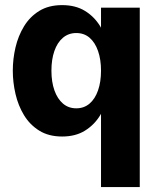

<svg xmlns="http://www.w3.org/2000/svg" viewBox="-20 -532 636 762"><path d="M380.9 -501.5V210.4H534.7V-501.5ZM282.7 -102.1Q252 -102.1 230 -120.8Q208 -139.6 196 -173.3Q184.1 -207 184.1 -251.5Q184.1 -295.9 195.8 -329.6Q207.5 -363.3 229.7 -382.1Q252 -400.9 282.7 -400.9Q314 -400.9 335.7 -382.1Q357.4 -363.3 369.1 -329.6Q380.9 -295.9 380.9 -251.5Q380.9 -207 369.1 -173.3Q357.4 -139.6 335.4 -120.8Q313.5 -102.1 282.7 -102.1ZM226.6 9.8Q279.8 9.8 317.1 -13.4Q354.5 -36.6 377.7 -74.7Q400.9 -112.8 411.6 -159.2Q422.4 -205.6 422.4 -251.5Q422.4 -297.9 411.6 -343.8Q400.9 -389.6 377.7 -427.7Q354.5 -465.8 317.1 -488.8Q279.8 -511.7 226.6 -511.7Q173.3 -511.7 136 -488.8Q98.6 -465.8 75.4 -427.7Q52.2 -389.6 41.5 -343.8Q30.8 -297.9 30.8 -251.5Q30.8 -205.6 41.5 -159.2Q52.2 -112.8 75.4 -74.7Q98.6 -36.6 136 -13.4Q173.3 9.8 226.6 9.8Z"/></svg>

Font: Estedad-VF-FD Black
Style: Regular
Weight: 900
Designer: Amin Abedi
Version: Version 4.000